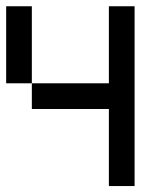

<svg xmlns="http://www.w3.org/2000/svg" viewBox="-20 -687 540 623"><path d="M333.3 -83.3V-333.3H83.3V-416.7H333.3V-666.7H416.7V-83.3ZM0 -416.7V-666.7H83.3V-416.7Z"/></svg>

Font: GalmuriMono11 Regular
Style: Regular
Weight: 400
Designer: Lee Minseo (quiple)
Version: Version 2.399;hotconv 1.1.1;makeotfexe 2.6.0 DEVELOPMENT